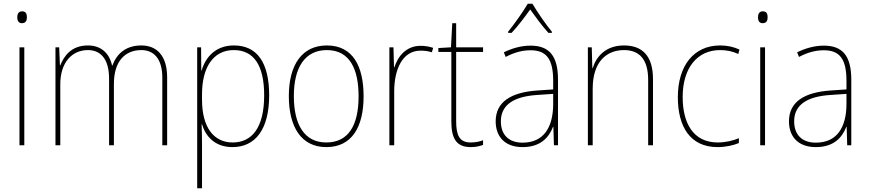

<svg xmlns="http://www.w3.org/2000/svg" viewBox="-20 -783 4687 1035"><path d="M99 -722C79 -722 73 -706 73 -690C73 -673 79 -658 98 -658C119 -658 125 -672 125 -690C125 -706 121 -722 99 -722ZM111 -528H85V0H111Z M742 -538C658 -538 609 -493 586 -430H584C570 -495 526 -538 454 -538C362 -538 324 -478 305 -431H303L299 -528H279V0H305V-329C305 -445 367 -513 454 -513C518 -513 568 -471 568 -358V0H594V-331C594 -454 655 -513 742 -513C806 -513 855 -470 855 -364V0H881V-366C881 -484 824 -538 742 -538Z M1241 -538C1140 -538 1087 -472 1067 -403H1065L1064 -528H1043V232H1069V-4C1069 -42 1068 -80 1067 -113H1069C1088 -49 1138 10 1233 10C1356 10 1431 -85 1431 -269C1431 -447 1365 -538 1241 -538ZM1240 -513C1349 -513 1404 -430 1404 -269C1404 -93 1337 -15 1234 -15C1134 -15 1069 -94 1069 -246V-275C1069 -419 1129 -513 1240 -513Z M1940 -264C1940 -423 1884 -538 1742 -538C1610 -538 1537 -436 1537 -265C1537 -97 1605 10 1739 10C1876 10 1940 -97 1940 -264ZM1564 -265C1564 -421 1625 -513 1742 -513C1867 -513 1913 -408 1913 -264C1913 -110 1860 -15 1739 -15C1620 -15 1564 -112 1564 -265Z M2247 -536C2169 -536 2124 -478 2106 -420H2104L2101 -528H2079V0H2105V-290C2105 -410 2150 -510 2247 -510C2271 -510 2290 -507 2308 -501L2315 -525C2295 -532 2272 -536 2247 -536Z M2517 -15C2456 -15 2439 -55 2439 -130V-503H2584V-528H2439V-658H2418L2411 -528L2343 -524V-503H2413V-130C2413 -42 2436 10 2517 10C2546 10 2565 5 2584 -2V-27C2566 -20 2544 -15 2517 -15Z M2850 -763H2825C2801 -721 2750 -650 2719 -612V-606H2738C2772 -642 2811 -694 2838 -732C2866 -693 2903 -642 2936 -606H2955V-612C2927 -645 2875 -720 2850 -763ZM2840 -537C2790 -537 2741 -523 2696 -501L2706 -476C2755 -502 2798 -512 2840 -512C2924 -512 2962 -467 2962 -347V-301L2874 -295C2735 -285 2652 -234 2652 -129C2652 -49 2699 10 2797 10C2894 10 2939 -42 2961 -99H2963L2966 0H2988V-353C2988 -483 2940 -537 2840 -537ZM2875 -271 2962 -277V-220C2961 -98 2912 -14 2797 -14C2722 -14 2680 -57 2680 -129C2680 -220 2753 -263 2875 -271Z M3344 -538C3244 -538 3194 -477 3175 -416H3173L3170 -528H3149V0H3175V-305C3175 -446 3246 -513 3344 -513C3425 -513 3474 -465 3474 -352V0H3500V-357C3500 -481 3443 -538 3344 -538Z M3848 10C3893 10 3935 0 3963 -12V-38C3930 -24 3889 -15 3849 -15C3716 -15 3660 -121 3660 -260C3660 -416 3738 -513 3862 -513C3895 -513 3928 -507 3960 -492L3966 -516C3935 -530 3902 -538 3862 -538C3720 -538 3634 -429 3634 -259C3634 -101 3700 10 3848 10Z M4092 -722C4072 -722 4066 -706 4066 -690C4066 -673 4072 -658 4091 -658C4112 -658 4118 -672 4118 -690C4118 -706 4114 -722 4092 -722ZM4104 -528H4078V0H4104Z M4421 -537C4371 -537 4322 -523 4277 -501L4287 -476C4336 -502 4379 -512 4421 -512C4505 -512 4543 -467 4543 -347V-301L4455 -295C4316 -285 4233 -234 4233 -129C4233 -49 4280 10 4378 10C4475 10 4520 -42 4542 -99H4544L4547 0H4569V-353C4569 -483 4521 -537 4421 -537ZM4456 -271 4543 -277V-220C4542 -98 4493 -14 4378 -14C4303 -14 4261 -57 4261 -129C4261 -220 4334 -263 4456 -271Z"/></svg>

Font: Noto Sans Devanagari SemiCondensed Thin
Style: Regular
Weight: 100
Width: 4
Designer: Jelle Bosma - Monotype Design Team
Foundry: Monotype Imaging Inc.
Version: Version 2.004